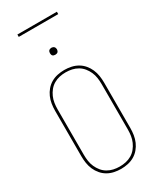

<svg xmlns="http://www.w3.org/2000/svg" viewBox="-271 -1177 1041 1263"><g transform="rotate(-30 250.0 -545.5)"><path d="M250 8Q224 8 198 2.5Q172 -3 149.5 -16Q127 -29 110 -49Q93 -69 82.5 -93Q72 -117 68 -143Q64 -169 64 -195V-540Q64 -566 68 -592Q72 -618 82.5 -642Q93 -666 110 -686Q127 -706 149.5 -719Q172 -732 198 -737.5Q224 -743 250 -743Q276 -743 302 -737.5Q328 -732 350.5 -719Q373 -706 390 -686Q407 -666 417.5 -642Q428 -618 432 -592Q436 -566 436 -540V-195Q436 -169 432 -143Q428 -117 417.5 -93Q407 -69 390 -49Q373 -29 350.5 -16Q328 -3 302 2.5Q276 8 250 8ZM250 -10Q274 -10 297 -15Q320 -20 340.5 -32Q361 -44 376 -62.5Q391 -81 400.5 -102.5Q410 -124 413.5 -147.5Q417 -171 417 -195V-540Q417 -564 413.5 -587.5Q410 -611 400.5 -632.5Q391 -654 376 -672.5Q361 -691 340.5 -703Q320 -715 297 -720Q274 -725 250 -725Q226 -725 203 -720Q180 -715 159.5 -703Q139 -691 124 -672.5Q109 -654 99.5 -632.5Q90 -611 86.5 -587.5Q83 -564 83 -540V-195Q83 -171 86.5 -147.5Q90 -124 99.5 -102.5Q109 -81 124 -62.5Q139 -44 159.5 -32Q180 -20 203 -15Q226 -10 250 -10ZM250 -859Q245 -859 239.5 -860.5Q234 -862 230.5 -865.5Q227 -869 225.5 -874.5Q224 -880 224 -885Q224 -890 225.5 -895.5Q227 -901 230.5 -904.5Q234 -908 239.5 -910Q245 -912 250 -912Q255 -912 260.5 -910Q266 -908 269.5 -904.5Q273 -901 275 -895.5Q277 -890 277 -885Q277 -880 275 -874.5Q273 -869 269.5 -865.5Q266 -862 260.5 -860.5Q255 -859 250 -859ZM400 -1081H100V-1099H400Z"/></g></svg>

Font: Iosevka Term Curly Thin
Style: Regular
Weight: 100
Designer: Belleve Invis
Foundry: Belleve Invis
Version: Version 32.3.0